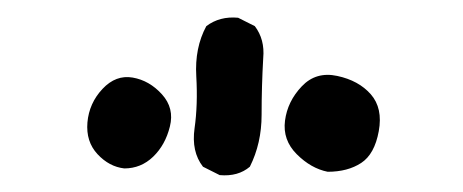

<svg xmlns="http://www.w3.org/2000/svg" viewBox="-20 -841 540 224"><path d="M236.3 -636.7 216.8 -646.5Q203.1 -664.1 207 -691.4Q210.9 -718.8 209 -752Q207 -785.2 220.7 -810.5Q236.3 -822.3 257.8 -820.3L277.3 -810.5Q289.1 -794.9 287.1 -773.4Q285.2 -740.2 285.2 -707Q285.2 -673.8 271.5 -646.5Q257.8 -634.8 236.3 -636.7ZM362.3 -640.6Q342.8 -644.5 326.2 -661.1Q309.6 -677.7 312.5 -700.2Q315.4 -722.7 332 -740.2Q348.6 -757.8 373.5 -752.4Q398.4 -747.1 412.6 -731Q426.8 -714.8 421.9 -688Q417 -661.1 401.4 -650.9Q385.7 -640.6 362.3 -640.6ZM125 -644.5Q107.4 -646.5 93.8 -661.1Q80.1 -675.8 82 -698.2Q84 -720.7 99.6 -737.3Q115.2 -753.9 134.8 -750.5Q154.3 -747.1 168.9 -731Q183.6 -714.8 178.2 -693.4Q172.9 -671.9 158.7 -658.2Q144.5 -644.5 125 -644.5Z"/></svg>

Font: NaikaiFont
Style: Regular
Weight: 400
Version: Version 1.67